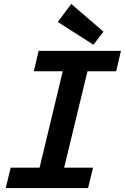

<svg xmlns="http://www.w3.org/2000/svg" viewBox="-20 -950 631 970"><path d="M9 0 34 -103H180L297 -590H151L175 -693H591L567 -590H422L304 -103H450L425 0ZM452 -724 272 -839 340 -930 503 -790Z"/></svg>

Font: Ubuntu Sans Mono SemiBold
Style: Italic
Weight: 600
Italic angle: -13.5°
Monospace: yes
Designer: Dalton Maag Ltd
Foundry: Dalton Maag Ltd
Version: Version 1.006